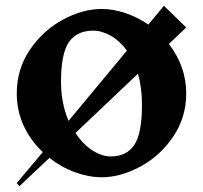

<svg xmlns="http://www.w3.org/2000/svg" viewBox="-20 -601 702 664"><path d="M38 32 128 -75Q86 -114 62 -166Q38 -218 38 -278Q38 -362 83.5 -429Q129 -496 197.5 -533Q266 -570 332 -570Q371 -570 413 -556Q455 -542 493 -516L547 -581L624 -506L564 -449Q624 -371 624 -278Q624 -195 579 -128.5Q534 -62 465.5 -25Q397 12 332 12Q287 12 239 -5.5Q191 -23 151 -55L47 43ZM217 -183 419 -426Q394 -460 363 -477.5Q332 -495 302 -495Q246 -495 218.5 -455.5Q191 -416 191 -318Q191 -245 217 -183ZM362 -60Q418 -60 444.5 -100Q471 -140 471 -238Q471 -299 457 -346L241 -141Q267 -102 299.5 -81Q332 -60 362 -60Z"/></svg>

Font: Tiejili SC
Style: Regular
Weight: 400
Designer: Buernia
Foundry: Ershou Xiaoxi Press
Version: Version 1.100